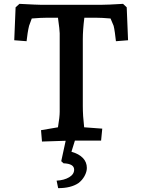

<svg xmlns="http://www.w3.org/2000/svg" viewBox="-20 -730 740 997"><path d="M193 -54 281 -69Q290 -123 290 -149V-557Q290 -573 281 -638H225Q193 -638 145 -634L131 -596Q127 -580 123.5 -558Q120 -536 118 -516L54 -521L61 -692L81 -710Q176 -705 195 -705H504Q537 -705 619 -710L638 -692L645 -521L582 -516Q580 -536 576.5 -560.5Q573 -585 570 -596L554 -634Q508 -638 477 -638H418Q410 -574 410 -527V-179Q410 -129 417 -69L511 -62L505 0H369L351 58Q390 69 410.5 90.5Q431 112 431 142Q431 162 419 184Q407 206 387 221Q348 247 282 247L274 208Q313 206 339 190.5Q365 175 365 151Q365 120 310 118L298 107L321 1L198 5Z"/></svg>

Font: Andada Pro
Style: Bold
Weight: 700
Designer: Carolina Giovagnoli
Foundry: Huerta Tipografica
Version: Version 3.005; ttfautohint (v1.8.4)